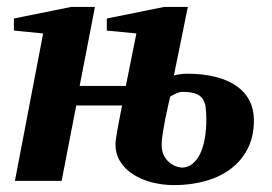

<svg xmlns="http://www.w3.org/2000/svg" viewBox="-20 -520 781 552"><path d="M573.2 -175.8Q573.2 -196.3 571.3 -211.2Q569.3 -226.1 562.5 -236.1Q555.7 -246.1 541.7 -251Q527.8 -255.9 503.9 -255.9Q496.6 -255.9 486.3 -251.2Q476.1 -246.6 469.2 -242.2Q467.8 -234.9 463.6 -217.3Q459.5 -199.7 455.3 -179Q451.2 -158.2 448 -137.7Q444.8 -117.2 444.8 -104Q444.8 -82 453.4 -68.8Q461.9 -55.7 472.4 -48.8Q482.9 -42 491.9 -40Q501 -38.1 502 -38.1Q520 -38.1 533.4 -49.1Q546.9 -60.1 555.7 -78.6Q564.5 -97.2 568.8 -122.3Q573.2 -147.5 573.2 -175.8ZM710 -174.8Q710 -127 691.7 -91.8Q673.3 -56.6 642.3 -33.7Q611.3 -10.7 569.6 0.7Q527.8 12.2 481 12.2Q447.8 12.2 417.2 4.4Q386.7 -3.4 363.3 -18.3Q339.8 -33.2 325.9 -55.2Q312 -77.1 312 -106Q312 -112.3 314 -124.8Q315.9 -137.2 318.6 -152.6Q321.3 -168 324.7 -184.8Q328.1 -201.7 331.1 -216.8H199.2L157.2 0H22.9L104 -423.8L20 -432.1V-466.8L184.1 -500H252.9L209 -272.9H341.8L372.1 -423.8L287.1 -432.1V-466.8L451.2 -500H520L480 -303.2Q490.7 -305.7 500 -306.9Q509.3 -308.1 517.1 -308.1Q564.5 -308.1 600.3 -298.8Q636.2 -289.6 660.6 -272.2Q685.1 -254.9 697.5 -230.2Q710 -205.6 710 -174.8Z"/></svg>

Font: Charis SIL CyrE
Style: Bold Italic
Weight: 700
Italic angle: -11°
Foundry: SIL International
Version: Version 5.000